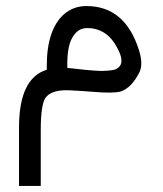

<svg xmlns="http://www.w3.org/2000/svg" viewBox="-20 -345 540 636"><path d="M203 -120Q278 -111 316 -110Q355 -111 364 -116Q394 -130 375 -173Q356 -215 329.5 -233.5Q303 -252 269 -252Q242 -252 226 -230Q201 -200 203 -120ZM43 77Q43 -86 135 -114V-127Q135 -247 192 -298Q224 -325 266 -325Q394 -325 440 -180Q455 -133 442 -106Q416 -54 380 -42Q355 -35 286 -41Q250 -44 208 -46Q149 -48 130 -20Q115 4 115 86V271H43Z"/></svg>

Font: Vazir Code
Style: Code
Weight: 400
Foundry: DejaVu fonts team - Redesigned by Saber Rastikerdar
Version: Version 1.1.2